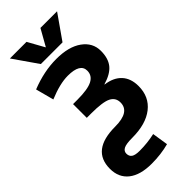

<svg xmlns="http://www.w3.org/2000/svg" viewBox="-366 -1026 1315 1315"><g transform="rotate(-45 291.0 -368.5)"><path d="M6 52Q6 -127 236 -127Q379 -127 379 -218Q379 -265 337 -286Q295 -307 183 -307H141V-440H183Q284 -440 328 -463Q372 -486 372 -533Q372 -603 253 -603Q176 -603 68 -558L33 -690Q159 -740 278 -740Q398 -740 466 -691Q534 -642 534 -563Q534 -491 500.5 -449Q467 -407 389 -384V-382Q465 -372 505.5 -328Q546 -284 546 -210Q546 -107 471.5 -48.5Q397 10 264 10Q205 10 182 22Q159 34 159 58Q159 84 177 96.5Q195 109 238 109Q313 109 384 93L402 209Q323 230 234 230Q124 230 65 183.5Q6 137 6 52ZM285 -848 352 -967H513L389 -790H179L56 -967H217L283 -848Z"/></g></svg>

Font: Mplus 1p ExtraBold
Style: Regular
Weight: 800
Version: Version 1.061